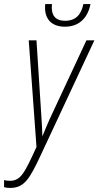

<svg xmlns="http://www.w3.org/2000/svg" viewBox="-44 -912 483 942"><path d="M274 -781C344 -781 386 -823 400 -892H365C355 -843 330 -810 275 -810C233 -810 210 -831 210 -875C210 -879 210 -883 211 -892H178C177 -886 177 -879 177 -874C177 -814 214 -781 274 -781ZM6 10C76 10 102 -36 156 -151L419 -714H380L198 -324C186 -298 176 -271 164 -243C163 -270 162 -298 160 -325L135 -714H97L135 -191C76 -62 58 -25 4 -25C-7 -25 -16 -26 -24 -29V6C-16 9 -5 10 6 10Z"/></svg>

Font: Noto Sans ExtraCondensed ExtraLight
Style: Italic
Weight: 200
Width: 2
Italic angle: -12°
Designer: Monotype Design Team
Foundry: Monotype Imaging Inc.
Version: Version 2.013